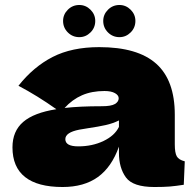

<svg xmlns="http://www.w3.org/2000/svg" viewBox="-20 -745 781 770"><path d="M681 -166Q681 -132 689 -118Q697 -104 721 -98L717 -4Q685 1 661.5 3Q638 5 599 5Q513 5 485 -33.5Q457 -72 457 -132V-157Q428 -75 372.5 -35Q317 5 231 5Q131 5 80.5 -35Q30 -75 30 -154Q30 -219 73 -256Q116 -293 206 -307Q130 -361 54 -401Q114 -477 191 -516.5Q268 -556 378 -556Q532 -556 606.5 -489.5Q681 -423 681 -285ZM239 -312Q299 -319 389 -319Q426 -319 441 -328Q456 -337 456 -351Q456 -363 441 -371.5Q426 -380 399 -380Q348 -380 309 -363Q270 -346 239 -312ZM457 -236V-262Q433 -250 404 -243.5Q375 -237 334 -231L298 -225Q242 -214 242 -187Q242 -158 294 -158Q350 -158 395 -179.5Q440 -201 457 -236ZM233 -661Q233 -687 252 -706Q271 -725 298 -725Q324 -725 343 -706Q362 -687 362 -661Q362 -634 343 -615Q324 -596 298 -596Q271 -596 252 -615Q233 -634 233 -661ZM394 -661Q394 -687 413 -706Q432 -725 459 -725Q485 -725 504 -706Q523 -687 523 -661Q523 -634 504 -615Q485 -596 459 -596Q432 -596 413 -615Q394 -634 394 -661Z"/></svg>

Font: Dela Gothic One
Style: Regular
Weight: 400
Designer: aratakana
Foundry: aratakana
Version: Version 1.004